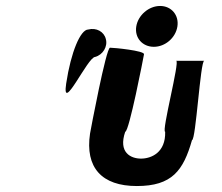

<svg xmlns="http://www.w3.org/2000/svg" viewBox="-20 -932 746 644"><path d="M202 -652C186 -546 274 -741 299 -741C325 -748 342 -776 335 -801C329 -826 303 -840 276 -833C250 -833 218 -758 202 -652ZM282 -484C265 -370 321 -308 439 -308C557 -308 595 -360 624 -462C637 -462 652 -728 665 -728H571C584 -728 521 -490 534 -490C536 -420 487 -400 453 -400C419 -400 376 -420 400 -490C413 -490 461 -738 463 -750C465 -762 362 -772 349 -772C336 -772 284 -496 282 -484ZM437 -843C431 -805 458 -775 496 -775C534 -775 569 -805 575 -843C581 -881 555 -912 517 -912C479 -912 443 -881 437 -843Z"/></svg>

Font: Ampere
Style: Ita
Weight: 400
Version: Version 1